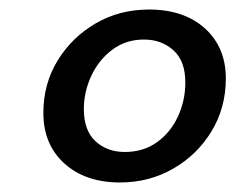

<svg xmlns="http://www.w3.org/2000/svg" viewBox="-20 -732 494 403"><path d="M232 -349Q159 -349 115 -389Q71 -429 71 -495Q71 -556 101 -605Q131 -654 181 -683Q231 -712 293 -712Q366 -712 410 -672.5Q454 -633 454 -567Q454 -506 424 -456.5Q394 -407 343.5 -378Q293 -349 232 -349ZM242 -413Q281 -413 309.5 -433.5Q338 -454 353.5 -487.5Q369 -521 369 -559Q369 -604 344 -626.5Q319 -649 282 -649Q244 -649 215.5 -627.5Q187 -606 171.5 -572.5Q156 -539 156 -503Q156 -458 180.5 -435.5Q205 -413 242 -413Z"/></svg>

Font: DeepMind Sans Medium
Style: Italic
Weight: 500
Italic angle: -10°
Designer: Jonny Pinhorn / Modifications: Colophon Foundry
Foundry: Colophon Foundry
Version: Version 1.002; ttfautohint (v1.8.2)